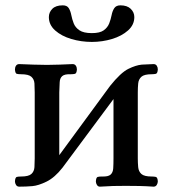

<svg xmlns="http://www.w3.org/2000/svg" viewBox="-20 -696 647 719"><path d="M52 3Q44 3 40 -3.5Q36 -10 36 -17Q37 -32 43 -33.5Q49 -35 59 -35Q87 -35 97.5 -44.5Q108 -54 109 -70Q110 -86 110 -103V-350Q110 -368 109 -383.5Q108 -399 97.5 -408.5Q87 -418 59 -418Q49 -418 43 -419.5Q37 -421 36 -436Q36 -444 40 -450Q44 -456 52 -456Q81 -455 105 -454Q129 -453 156 -453Q182 -453 203 -454Q224 -455 252 -456Q260 -456 264 -450Q268 -444 268 -436Q267 -421 260.5 -419.5Q254 -418 246 -418Q222 -419 213 -411Q204 -403 203.5 -387.5Q203 -372 202 -350V-115L392 -374Q432 -424 460.5 -438Q489 -452 511 -454L555 -456Q563 -456 567 -450Q571 -444 571 -436Q570 -421 563.5 -419.5Q557 -418 548 -418Q520 -418 509.5 -408.5Q499 -399 497.5 -383.5Q496 -368 496 -350V-103Q496 -86 497.5 -70Q499 -54 509.5 -44.5Q520 -35 548 -35Q557 -35 563.5 -33.5Q570 -32 571 -17Q571 -10 567 -3.5Q563 3 555 3Q526 1 502 0.5Q478 0 451 0Q425 0 404 0.5Q383 1 354 3Q347 3 343 -3.5Q339 -10 339 -17Q340 -32 346 -33.5Q352 -35 361 -35Q385 -34 394 -42Q403 -50 404 -65.5Q405 -81 405 -103V-325L214 -68Q185 -31 154.5 -16Q124 -1 101 1Q89 2 77 2.5Q65 3 52 3ZM324 -539Q284 -539 247 -550Q210 -561 186.5 -582Q163 -603 163 -632Q163 -650 176 -663Q189 -676 215 -676Q231 -676 237.5 -665.5Q244 -655 247 -639.5Q250 -624 256 -608.5Q262 -593 277.5 -582.5Q293 -572 324 -572Q354 -572 368.5 -582.5Q383 -593 389 -608.5Q395 -624 398 -639.5Q401 -655 408 -665.5Q415 -676 431 -676Q456 -676 469.5 -663Q483 -650 483 -632Q483 -603 459.5 -582Q436 -561 399.5 -550Q363 -539 324 -539Z"/></svg>

Font: Alice
Style: Regular
Weight: 400
Designer: Ksenia Yerulevich
Foundry: Cyreal (http://www.cyreal.org/)
Version: Version 2.003; ttfautohint (v1.8.3)